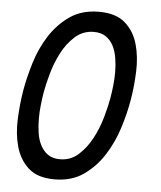

<svg xmlns="http://www.w3.org/2000/svg" viewBox="-53 -786 706 843"><g transform="rotate(5 300.0 -365.0)"><path d="M234 -80Q282 -80 316.5 -111.5Q351 -143 374.5 -187.5Q398 -232 412 -281.5Q426 -331 432 -367Q436 -390 439.5 -420Q443 -450 443 -481.5Q443 -513 438 -543.5Q433 -574 421 -597.5Q409 -621 388 -635.5Q367 -650 335 -650Q287 -650 252 -618.5Q217 -587 194 -542.5Q171 -498 157.5 -449.5Q144 -401 138 -366Q134 -342 130.5 -311.5Q127 -281 127 -249.5Q127 -218 131.5 -187.5Q136 -157 148.5 -133Q161 -109 181.5 -94.5Q202 -80 234 -80ZM218 10Q143 10 103 -26.5Q63 -63 47.5 -119Q32 -175 35 -241Q38 -307 48 -367Q58 -425 78 -490.5Q98 -556 133.5 -611.5Q169 -667 221.5 -703.5Q274 -740 350 -740Q425 -740 465.5 -704Q506 -668 521.5 -612.5Q537 -557 534.5 -492Q532 -427 522 -368Q512 -308 491 -241.5Q470 -175 434 -119Q398 -63 345.5 -26.5Q293 10 218 10Z"/></g></svg>

Font: Maple Mono Normal NL
Style: Italic
Weight: 400
Italic angle: -10°
Monospace: yes
Designer: subframe7536
Version: Version 7.000